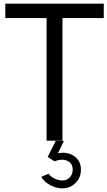

<svg xmlns="http://www.w3.org/2000/svg" viewBox="-20 -771 588 1051"><path d="M548 -672H322V-1H235V-672H9V-751H548ZM321 260Q287 260 253.5 241.5Q220 223 206 197L246 180Q257 196 279 206.5Q301 217 321 217Q346 217 362 200Q378 183 378 158Q378 123 349 109.5Q320 96 278 112L241 88L285 0H330L297 68Q350 58 386.5 84Q423 110 423 158Q423 201 393.5 230.5Q364 260 321 260Z"/></svg>

Font: Oakes Grotesk
Style: Regular
Weight: 400
Designer: Samuel Oakes
Foundry: Samuel Oakes
Version: Version 1.000;PS 001.000;hotconv 1.0.88;makeotf.lib2.5.64775